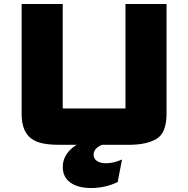

<svg xmlns="http://www.w3.org/2000/svg" viewBox="-20 -720 945 964"><path d="M88.6 -700H294.9V-175.4Q294.9 -175.4 294.9 -175.4Q294.9 -175.4 294.9 -175.4H610Q610 -175.4 610 -175.4Q610 -175.4 610 -175.4V-700H816.2V-149.7Q816.2 -52.7 766.1 -22.9Q716 7 627.8 7H276.1Q232.7 7 197.9 0.6Q163.2 -5.7 138.9 -22.9Q114.6 -40.1 101.6 -70.8Q88.6 -101.5 88.6 -149.7ZM525.8 0Q491 3.1 470.5 18.9Q449.9 34.7 449.9 56.8Q449.9 76.9 466.9 88.3Q483.8 99.7 512.5 99.7Q530.6 99.7 550.8 95Q571 90.3 592.7 80.9L570.8 194Q538.5 209.7 504.6 216.9Q470.6 224.1 437.9 224.1Q372.1 224.1 334.3 197.3Q296.5 170.6 295.3 122.3Q294 83.7 316.4 51.2Q338.9 18.7 379.3 0Z"/></svg>

Font: Science Gothic
Style: Regular
Weight: 400
Designer: Thomas Phinney, Vassil Kateliev, Brandon Buerkle
Foundry: Font Detective LLC
Version: Version 1.018